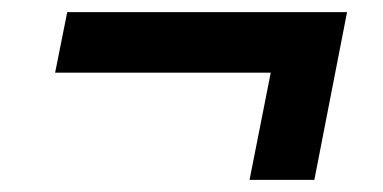

<svg xmlns="http://www.w3.org/2000/svg" viewBox="-20 -421 632 317"><path d="M499 -124H392L427 -301H71L91 -401H553Z"/></svg>

Font: Montserrat Alternates SemiBold
Style: Italic
Weight: 600
Italic angle: -11.3°
Designer: Julieta Ulanovsky
Foundry: Julieta Ulanovsky
Version: Version 7.200